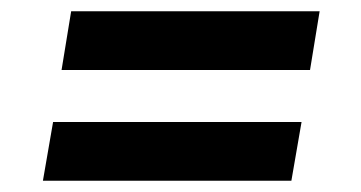

<svg xmlns="http://www.w3.org/2000/svg" viewBox="-20 -480 640 340"><path d="M56 -160H496L514 -264H74ZM89 -356H529L546 -460H106Z"/></svg>

Font: CommitMono
Style: Bold Italic
Weight: 700
Monospace: yes
Designer: Eigil Nikolajsen
Foundry: Eigil Nikolajsen
Version: Version 1.143